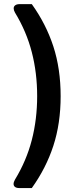

<svg xmlns="http://www.w3.org/2000/svg" viewBox="-20 -742 356 946"><path d="M46.9 164.1Q46.9 155.3 53.7 143.1Q110.4 49.8 136.7 -52.2Q163.1 -154.3 163.1 -268.6Q163.1 -382.8 136.7 -484.9Q110.4 -586.9 53.7 -680.2Q47.4 -691.4 47.4 -700.7Q47.4 -710.4 55.2 -716.1Q63 -721.7 77.1 -721.7H136.7Q207 -623.5 242.9 -513.2Q278.8 -402.8 278.8 -268.1Q278.8 -133.8 242.9 -23.7Q207 86.4 136.7 184.6H75.2Q61.5 184.6 54.2 179.2Q46.9 173.8 46.9 164.1Z"/></svg>

Font: Lycee Sans SemiBold
Style: Regular
Weight: 600
Designer: Justin Alvin
Foundry: Alkove Design
Version: Version 1.030